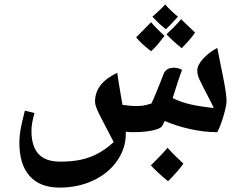

<svg xmlns="http://www.w3.org/2000/svg" viewBox="-20 -736 1101 873"><path d="M251 117Q162 117 115 64.5Q68 12 68 -88Q68 -105 70.5 -126.5Q73 -148 79 -175Q85 -202 93 -233L137 -222Q123 -175 123 -142Q123 -71 155 -36Q187 -1 254 -1Q307 -1 348.5 -10Q390 -19 426 -38.5Q462 -58 497 -90Q463 -156 437.5 -204.5Q412 -253 412 -273Q412 -315 436.5 -347.5Q461 -380 513 -405Q515 -392 518 -371.5Q521 -351 526 -323Q531 -295 537 -259Q554 -257 569 -255.5Q584 -254 597 -254Q617 -254 629 -255.5Q641 -257 668 -265Q676 -279 695 -327Q703 -346 710 -364Q717 -382 724 -400Q729 -414 741 -421Q753 -428 770 -428Q791 -428 808 -418Q801 -402 790 -368Q779 -334 765 -290Q803 -271 848 -261Q893 -251 952 -245Q942 -267 930.5 -288.5Q919 -310 908 -332Q896 -355 886.5 -375.5Q877 -396 877 -416Q877 -440 904 -469.5Q931 -499 968 -518Q975 -484 981.5 -450Q988 -416 995 -383Q1003 -343 1006.5 -317Q1010 -291 1010 -277Q1010 -262 1003.5 -235.5Q997 -209 987.5 -181.5Q978 -154 968 -135Q907 -135 843 -149.5Q779 -164 729 -186L718 -164Q711 -151 674 -143Q655 -139 633 -137Q611 -135 585 -135Q577 -135 568.5 -135.5Q560 -136 552 -137V-128Q552 -61 512 -4Q472 53 403 85Q369 101 330.5 109Q292 117 251 117ZM667 -503Q645 -520 628 -535.5Q611 -551 599 -566Q616 -583 633 -600.5Q650 -618 667 -635Q675 -625 690.5 -609Q706 -593 728 -573Q713 -553 698 -535Q683 -517 667 -503ZM806 -517Q785 -534 768 -549.5Q751 -565 737 -580Q752 -594 769 -611Q786 -628 804 -649Q810 -642 826 -627Q842 -612 867 -588Q854 -569 838.5 -551.5Q823 -534 806 -517ZM734 -603Q713 -620 698 -634.5Q683 -649 673 -660Q694 -679 708.5 -692.5Q723 -706 731 -716Q742 -703 756.5 -689Q771 -675 789 -660Q768 -637 754 -622.5Q740 -608 734 -603ZM744 88Q717 66 698 48Q679 30 666 16Q686 -4 705 -23.5Q724 -43 742 -64Q768 -34 814 8Q803 24 785 44.5Q767 65 744 88Z"/></svg>

Font: Noto Naskh Arabic UI
Style: Regular
Weight: 400
Designer: Monotype Design Team, David Williams, Mohamad Dakak and Nizar Qandah
Foundry: Monotype Imaging Inc.
Version: Version 2.014